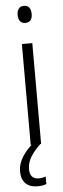

<svg xmlns="http://www.w3.org/2000/svg" viewBox="-63 -760 331 1009"><g transform="rotate(-5 103.0 -255.5)"><path d="M104 -731Q123 -731 132 -718.5Q141 -706 141 -686Q141 -641 104 -641Q86 -641 76.5 -653Q67 -665 67 -686Q67 -706 76 -718.5Q85 -731 104 -731ZM131 -532V0H76V-532ZM56 126Q56 179 103 179Q114 179 124 177Q134 175 140 173V212Q131 216 119.5 218Q108 220 94 220Q53 220 30.5 198Q8 176 8 134Q8 95 31.5 57.5Q55 20 94 -11L127 0Q92 33 74 63Q56 93 56 126Z"/></g></svg>

Font: Noto Sans Devanagari UI Condensed Light
Style: Regular
Weight: 300
Width: 3
Designer: Jelle Bosma - Monotype Design Team
Foundry: Monotype Imaging Inc.
Version: Version 2.004; ttfautohint (v1.8.4.7-5d5b)